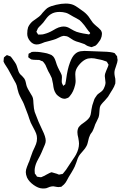

<svg xmlns="http://www.w3.org/2000/svg" viewBox="-34 -821 690 1079"><path d="M607 -334Q604 -327 598.5 -318.5Q593 -310 590 -305L573 -277Q573 -277 555 -256Q542 -243 536 -235L530 -226Q526 -217 525.5 -204.5Q525 -192 524 -185Q524 -176 520 -162Q517 -154 511 -142.5Q505 -131 501 -122Q500 -118 495 -104.5Q490 -91 484 -80Q482 -77 478 -72Q474 -67 472 -62Q465 -48 462 -31Q461 -27 458.5 -17Q456 -7 452 0Q447 11 430 30Q414 48 412 52Q402 67 395 92L386 115Q379 130 368 148Q357 166 352 174Q348 181 341.5 193.5Q335 206 328 213Q325 217 317 223Q312 228 310 229H305Q295 231 289 230Q284 230 277 228Q270 226 266 226Q257 226 246 229Q242 230 236 233Q230 236 225 237Q212 239 203 238Q181 237 155 218.5Q129 200 118 177Q111 160 111 146Q111 133 117.5 117Q124 101 126 95Q130 88 133 78Q136 68 138 63L150 30Q163 3 168.5 -11.5Q174 -26 174 -43Q174 -58 169 -71Q164 -84 153 -104Q143 -122 139 -131Q133 -145 130 -155.5Q127 -166 124 -174L100 -237Q96 -247 86 -265Q76 -284 71 -297Q68 -305 65 -318Q62 -331 60 -340Q56 -353 47 -367Q42 -375 23 -411L11 -433Q-5 -457 -7 -461Q-8 -463 -10.5 -467.5Q-13 -472 -14 -475V-478L-13 -489Q-13 -496 -12 -498Q-10 -500 -7.5 -502Q-5 -504 -4 -505Q-2 -506 0.5 -508.5Q3 -511 4 -511H5Q8 -511 14 -508Q24 -505 25 -504L32 -496Q44 -480 49 -472Q58 -459 60 -451Q63 -444 66.5 -431Q70 -418 75 -410Q80 -402 90 -394Q92 -391 97 -386Q102 -381 104 -377Q109 -369 111.5 -355.5Q114 -342 117 -334Q120 -325 134 -302L147 -280Q152 -271 153 -257Q154 -243 154 -240Q156 -208 161 -192Q183 -132 204 -90Q223 -52 223 -30Q223 -19 217.5 -6.5Q212 6 210 11Q200 36 191 54Q188 60 180.5 73.5Q173 87 168 100Q159 126 161 144Q161 152 162 155Q163 157 169 163Q171 170 175 172Q177 173 181 173Q185 173 187 174L196 175Q198 175 201 173.5Q204 172 206 171Q212 169 216.5 166.5Q221 164 224 162Q238 154 245 151L255 147Q258 147 259.5 148Q261 149 263 149Q279 153 287 156Q289 157 292 158.5Q295 160 297 160H299Q304 160 308 158Q315 158 317 157Q321 154 326 147Q335 138 353 109Q359 99 373 79Q387 59 393 48Q410 16 410 -14Q410 -24 406 -46Q401 -64 401 -78Q401 -93 408 -106L415 -114Q421 -121 439 -133Q463 -150 471 -165Q476 -175 477.5 -188.5Q479 -202 480 -206Q483 -228 493 -254Q494 -257 495.5 -261.5Q497 -266 499 -269Q503 -276 512 -288Q518 -294 531 -303Q544 -312 549 -323Q559 -343 559 -357Q559 -363 557 -375Q555 -387 555 -393Q555 -406 562.5 -422.5Q570 -439 572 -445Q572 -446 574 -450.5Q576 -455 576 -458Q576 -459 573 -462Q572 -464 570 -468Q568 -472 566 -474Q564 -476 553 -479Q544 -483 531.5 -485.5Q519 -488 514 -489Q496 -494 479 -494Q472 -494 460 -492Q437 -486 415.5 -462.5Q394 -439 390 -417Q389 -413 389 -404Q389 -394 390 -384.5Q391 -375 391 -366Q391 -355 388 -343Q379 -305 360 -283Q358 -281 356 -278Q354 -275 351 -273Q347 -270 332 -266H330Q316 -266 304 -274Q285 -286 279 -297Q272 -308 269 -319.5Q266 -331 264 -349Q260 -371 257 -382Q253 -392 246.5 -404Q240 -416 237 -421L228 -441Q226 -444 224.5 -449Q223 -454 219 -460Q212 -471 206 -476Q203 -479 197 -479Q192 -483 186 -484Q179 -485 171 -484.5Q163 -484 156 -485Q153 -486 148.5 -486Q144 -486 142 -487Q139 -488 135 -491.5Q131 -495 129 -496Q125 -498 125 -499V-502Q125 -509 126 -510V-516Q126 -521 137 -524Q141 -528 145 -529Q147 -530 150 -529.5Q153 -529 156 -530Q180 -530 192 -528Q196 -527 213.5 -524.5Q231 -522 245 -516Q253 -513 255 -512Q266 -505 271 -495.5Q276 -486 279.5 -475Q283 -464 285 -458Q290 -444 300 -425Q308 -411 311 -403Q314 -398 314 -387L313 -365Q313 -356 315 -352L320 -342Q320 -339 321 -339Q323 -339 328 -344L332 -346Q334 -350 334 -355Q336 -361 338 -377Q345 -432 359 -469Q371 -502 386 -516Q400 -530 419 -533Q438 -536 465 -534L516 -532Q537 -532 567 -530Q591 -528 598 -526Q600 -525 603.5 -524.5Q607 -524 609 -523Q612 -521 614 -517.5Q616 -514 618 -512L624 -505Q625 -503 625 -495Q627 -487 627 -484Q627 -474 618 -449Q609 -427 609 -412Q609 -403 611 -392.5Q613 -382 614 -378Q615 -366 614 -352Q610 -340 607 -334ZM502 -564Q501 -563 491 -560L481 -556L473 -558Q463 -561 460 -562Q456 -563 441 -573Q432 -577 412 -583Q392 -588 379 -595Q373 -598 361 -606.5Q349 -615 342 -617L329 -619Q327 -619 325 -619.5Q323 -620 321 -619Q319 -619 310 -616Q302 -613 295 -609Q288 -605 280 -602Q270 -598 244 -591Q226 -587 217 -584Q212 -582 198 -576.5Q184 -571 172 -571Q151 -571 135 -590Q119 -609 119 -631Q119 -653 124 -668Q133 -688 150 -702L167 -714L186 -728Q196 -736 206 -750Q222 -768 231 -775Q241 -782 254.5 -786.5Q268 -791 281 -794Q311 -801 335 -801Q359 -801 377 -794Q391 -788 406 -777Q421 -766 427 -762Q448 -748 463 -729Q469 -721 476 -710Q483 -699 488 -693Q493 -687 498 -683Q503 -679 507 -675Q520 -665 528 -656Q534 -650 535 -647Q539 -640 539 -631Q539 -626 537 -616Q533 -603 529 -596Q523 -587 516 -578Q509 -569 502 -564ZM413 -708Q406 -713 395 -718.5Q384 -724 377 -728Q371 -731 359 -738.5Q347 -746 337 -749Q319 -754 301 -754Q272 -754 253 -742Q239 -734 226.5 -717.5Q214 -701 209 -694L195 -679Q185 -670 179 -662L173 -648Q173 -647 171.5 -645.5Q170 -644 171 -643Q171 -641 173 -638Q175 -635 176 -634Q180 -627 180 -627H183H194Q208 -627 215 -630Q239 -636 263 -650Q266 -652 280.5 -660Q295 -668 312 -671L323 -672Q334 -672 343 -669Q352 -666 363 -659Q374 -652 381 -649Q396 -641 413 -637.5Q430 -634 433 -633L458 -629Q459 -629 462.5 -628Q466 -627 467 -628Q468 -628 469.5 -630Q471 -632 473 -635Q473 -637 464 -646Q460 -652 452.5 -661.5Q445 -671 440 -679Q422 -701 413 -708Z"/></svg>

Font: Rubik-Burned
Style: Regular
Weight: 400
Designer: NaN (generative design), Hubert & Fischer (Rubik source font outlines)
Foundry: NaN, Hubert & Fischer
Version: Version 1.000